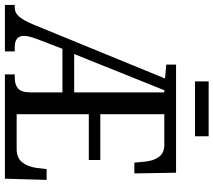

<svg xmlns="http://www.w3.org/2000/svg" viewBox="-66 -826 890 801"><g transform="rotate(90 379.5 -425.0)"><path d="M-1 -41H11Q32 -41 48 -59.5Q64 -78 81 -119L306 -668L248 -673V-714H699L702 -540H657L653 -582Q650 -619 633.5 -642Q617 -665 582 -665H455V-398H646V-350H455V-49H601Q637 -49 655.5 -72Q674 -95 679 -132L684 -174H729L724 0H289V-41H302Q332 -41 348 -55Q364 -69 364 -110V-240H182L141 -133Q128 -97 128 -80Q128 -41 175 -41H193V0H-1ZM364 -289V-665H355L204 -289ZM318 -850H547V-793H318Z"/></g></svg>

Font: Noto Serif Cond
Style: Regular
Weight: 400
Width: 3
Designer: Monotype Design Team
Foundry: Monotype Imaging Inc.
Version: Version 1.001